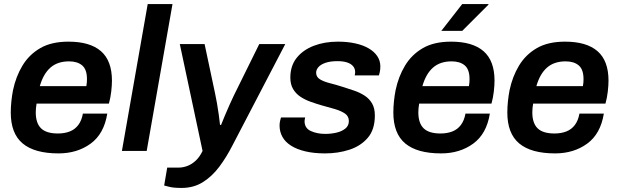

<svg xmlns="http://www.w3.org/2000/svg" viewBox="-20 -743 3045 945"><path d="M268 12Q150 12 91.5 -37Q33 -86 33 -189Q33 -217 36 -245Q39 -273 44 -299Q58 -366 90.5 -420Q123 -474 178 -506Q233 -538 317 -538Q423 -538 477 -491Q531 -444 531 -346Q531 -323 527.5 -292.5Q524 -262 516 -233H160Q158 -221 157 -210.5Q156 -200 156 -190Q156 -137 182 -111.5Q208 -86 265 -86Q298 -86 323.5 -96Q349 -106 365.5 -128Q382 -150 388 -184H508Q492 -84 426 -36Q360 12 268 12ZM176 -319H405Q407 -329 407.5 -338Q408 -347 408 -354Q408 -401 384.5 -421Q361 -441 320 -441Q263 -441 228 -410Q193 -379 176 -319Z M580 0 707 -723H829L702 0Z M874 182Q834 182 813 176.5Q792 171 788 170L803 82H858Q881 82 903 73.5Q925 65 944 47Q963 29 977 0L865 -526H987L1038 -286Q1043 -264 1048 -234.5Q1053 -205 1057 -177Q1061 -149 1063 -128H1068Q1076 -148 1087 -174.5Q1098 -201 1110 -227.5Q1122 -254 1131 -273L1256 -526H1384L1124 -27Q1095 30 1059.5 77.5Q1024 125 978.5 153.5Q933 182 874 182Z M1580 12Q1525 12 1483 2Q1441 -8 1412.5 -26Q1384 -44 1370 -69.5Q1356 -95 1356 -125Q1356 -137 1358.5 -148Q1361 -159 1363 -165H1482Q1481 -161 1480 -155Q1479 -149 1479 -147Q1479 -112 1510 -98Q1541 -84 1581 -84Q1609 -84 1635.5 -90Q1662 -96 1679.5 -110Q1697 -124 1697 -147Q1697 -171 1678 -184Q1659 -197 1629 -206Q1599 -215 1565 -224Q1537 -232 1509 -242Q1481 -252 1458.5 -267Q1436 -282 1422.5 -305Q1409 -328 1409 -361Q1409 -419 1440 -458Q1471 -497 1524 -517.5Q1577 -538 1643 -538Q1690 -538 1728.5 -529.5Q1767 -521 1794.5 -505Q1822 -489 1837 -466.5Q1852 -444 1852 -416Q1852 -400 1849 -387Q1846 -374 1845 -372H1726Q1727 -377 1727.5 -381Q1728 -385 1728 -388Q1728 -405 1718 -417Q1708 -429 1689 -435.5Q1670 -442 1641 -442Q1606 -442 1582.5 -434Q1559 -426 1547.5 -413Q1536 -400 1536 -385Q1536 -364 1555 -352.5Q1574 -341 1604 -333.5Q1634 -326 1668 -315Q1697 -306 1724.5 -296.5Q1752 -287 1775 -272Q1798 -257 1811.5 -233.5Q1825 -210 1825 -175Q1825 -105 1790 -64.5Q1755 -24 1699.5 -6Q1644 12 1580 12Z M2151 12Q2033 12 1974.5 -37Q1916 -86 1916 -189Q1916 -217 1919 -245Q1922 -273 1927 -299Q1941 -366 1973.5 -420Q2006 -474 2061 -506Q2116 -538 2200 -538Q2306 -538 2360 -491Q2414 -444 2414 -346Q2414 -323 2410.5 -292.5Q2407 -262 2399 -233H2043Q2041 -221 2040 -210.5Q2039 -200 2039 -190Q2039 -137 2065 -111.5Q2091 -86 2148 -86Q2181 -86 2206.5 -96Q2232 -106 2248.5 -128Q2265 -150 2271 -184H2391Q2375 -84 2309 -36Q2243 12 2151 12ZM2059 -319H2288Q2290 -329 2290.5 -338Q2291 -347 2291 -354Q2291 -401 2267.5 -421Q2244 -441 2203 -441Q2146 -441 2111 -410Q2076 -379 2059 -319ZM2152 -591 2255 -723H2384V-720L2255 -591Z M2712 12Q2594 12 2535.5 -37Q2477 -86 2477 -189Q2477 -217 2480 -245Q2483 -273 2488 -299Q2502 -366 2534.5 -420Q2567 -474 2622 -506Q2677 -538 2761 -538Q2867 -538 2921 -491Q2975 -444 2975 -346Q2975 -323 2971.5 -292.5Q2968 -262 2960 -233H2604Q2602 -221 2601 -210.5Q2600 -200 2600 -190Q2600 -137 2626 -111.5Q2652 -86 2709 -86Q2742 -86 2767.5 -96Q2793 -106 2809.5 -128Q2826 -150 2832 -184H2952Q2936 -84 2870 -36Q2804 12 2712 12ZM2620 -319H2849Q2851 -329 2851.5 -338Q2852 -347 2852 -354Q2852 -401 2828.5 -421Q2805 -441 2764 -441Q2707 -441 2672 -410Q2637 -379 2620 -319Z"/></svg>

Font: Archivo Variable SemiBold
Style: Italic
Weight: 600
Italic angle: -10°
Designer: Hector Gatti
Foundry: Omnibus-Type
Version: Version 2.001